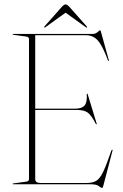

<svg xmlns="http://www.w3.org/2000/svg" viewBox="-20 -858 574 894"><path d="M39 -698Q39 -700 42 -700H411Q424.5 -700 434.2 -708.5Q444 -717 446 -717Q447 -717 447.8 -716.2Q448.5 -715.5 450 -710L487 -577Q488.5 -574 486 -574Q484 -574 483 -576Q457.5 -645 435.5 -669.5Q413.5 -694 381 -694H144V-352H330Q361 -352 373.8 -366.8Q386.5 -381.5 384 -419Q384 -422 385 -422Q387.5 -423 389 -417L430 -283Q431.5 -279 429 -279Q428 -279 426 -281Q406.5 -319.5 389.8 -332.8Q373 -346 340 -346H144V-24Q144 -6 168 -6H383.5Q411.5 -6 428.2 -16Q445 -26 460.5 -58.2Q476 -90.5 498.5 -157Q500.5 -161 502.5 -161Q505.5 -161 503.5 -155L460.5 9Q458 17 456.5 17Q450 17 440 8.5Q430 0 401.5 0H42Q39 0 39 -2Q39 -4 42 -4L101 -12Q115 -13.5 115 -24V-676Q115 -686.5 101 -688L42 -696Q39 -696 39 -698ZM384.5 -730Q383 -728.5 378.5 -732L285.5 -799L192.5 -732Q188 -728.5 186.5 -730Q184.5 -732 188 -736L267 -825Q278 -837.5 285.5 -837.5Q293 -837.5 304 -825L383 -736Q386.5 -732 384.5 -730Z"/></svg>

Font: Fraunces 144pt S000 Thin
Style: Regular
Weight: 100
Version: Version 1.000; ttfautohint (v1.8.3)